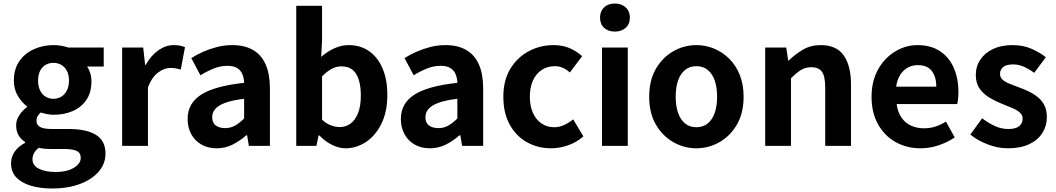

<svg xmlns="http://www.w3.org/2000/svg" viewBox="-20 -831 6018 1094"><path d="M276 243Q210 243 157 227.5Q104 212 73.5 180.5Q43 149 43 99Q43 64 63 34Q83 4 123 -17V-22Q101 -36 86.5 -59Q72 -82 72 -117Q72 -148 90.5 -175.5Q109 -203 134 -221V-225Q105 -246 82 -284Q59 -322 59 -372Q59 -438 90.5 -483Q122 -528 174 -551Q226 -574 284 -574Q309 -574 330.5 -570Q352 -566 370 -560H571V-452H476Q487 -437 494 -415Q501 -393 501 -367Q501 -304 472 -261.5Q443 -219 394 -198Q345 -177 284 -177Q269 -177 250 -180.5Q231 -184 212 -190Q201 -180 194.5 -169.5Q188 -159 188 -141Q188 -120 207.5 -108Q227 -96 276 -96H372Q473 -96 527 -62.5Q581 -29 581 44Q581 101 543.5 145.5Q506 190 437.5 216.5Q369 243 276 243ZM284 -268Q309 -268 329 -280Q349 -292 361 -315.5Q373 -339 373 -372Q373 -405 361 -427.5Q349 -450 329 -461.5Q309 -473 284 -473Q260 -473 240 -461.5Q220 -450 208.5 -427.5Q197 -405 197 -372Q197 -339 208.5 -315.5Q220 -292 240 -280Q260 -268 284 -268ZM298 149Q341 149 372.5 138Q404 127 422 109Q440 91 440 69Q440 39 416 28.5Q392 18 347 18H278Q253 18 235 16.5Q217 15 201 11Q182 26 173.5 42.5Q165 59 165 77Q165 111 201 130Q237 149 298 149Z M676 0V-560H796L807 -461H810Q841 -516 883 -545Q925 -574 969 -574Q993 -574 1007.5 -570.5Q1022 -567 1034 -562L1010 -435Q994 -439 981.5 -441.5Q969 -444 950 -444Q918 -444 882.5 -419Q847 -394 823 -334V0Z M1214 14Q1165 14 1127.5 -7.5Q1090 -29 1069.5 -67Q1049 -105 1049 -153Q1049 -242 1126 -291.5Q1203 -341 1371 -359Q1370 -387 1361 -408.5Q1352 -430 1331.5 -443Q1311 -456 1276 -456Q1237 -456 1199 -441Q1161 -426 1122 -402L1070 -500Q1103 -521 1140 -537Q1177 -553 1218 -563.5Q1259 -574 1303 -574Q1374 -574 1422 -546Q1470 -518 1494 -463Q1518 -408 1518 -327V0H1398L1388 -60H1383Q1347 -28 1305 -7Q1263 14 1214 14ZM1263 -101Q1294 -101 1319.5 -115.5Q1345 -130 1371 -156V-268Q1303 -260 1263 -245Q1223 -230 1206 -209.5Q1189 -189 1189 -164Q1189 -131 1209.5 -116Q1230 -101 1263 -101Z M1949 14Q1912 14 1873 -5Q1834 -24 1800 -59H1795L1783 0H1668V-798H1815V-597L1810 -507Q1844 -537 1884.5 -555.5Q1925 -574 1966 -574Q2035 -574 2084.5 -538.5Q2134 -503 2160.5 -439.5Q2187 -376 2187 -290Q2187 -194 2153 -125.5Q2119 -57 2064.5 -21.5Q2010 14 1949 14ZM1917 -107Q1950 -107 1977 -126.5Q2004 -146 2020 -186Q2036 -226 2036 -287Q2036 -340 2024 -377.5Q2012 -415 1988 -434Q1964 -453 1925 -453Q1897 -453 1870.5 -439Q1844 -425 1815 -396V-149Q1841 -125 1867.5 -116Q1894 -107 1917 -107Z M2429 14Q2380 14 2342.5 -7.5Q2305 -29 2284.5 -67Q2264 -105 2264 -153Q2264 -242 2341 -291.5Q2418 -341 2586 -359Q2585 -387 2576 -408.5Q2567 -430 2546.5 -443Q2526 -456 2491 -456Q2452 -456 2414 -441Q2376 -426 2337 -402L2285 -500Q2318 -521 2355 -537Q2392 -553 2433 -563.5Q2474 -574 2518 -574Q2589 -574 2637 -546Q2685 -518 2709 -463Q2733 -408 2733 -327V0H2613L2603 -60H2598Q2562 -28 2520 -7Q2478 14 2429 14ZM2478 -101Q2509 -101 2534.5 -115.5Q2560 -130 2586 -156V-268Q2518 -260 2478 -245Q2438 -230 2421 -209.5Q2404 -189 2404 -164Q2404 -131 2424.5 -116Q2445 -101 2478 -101Z M3121 14Q3044 14 2982 -21Q2920 -56 2884 -121.5Q2848 -187 2848 -280Q2848 -373 2887.5 -438.5Q2927 -504 2992.5 -539Q3058 -574 3134 -574Q3186 -574 3226 -556.5Q3266 -539 3297 -511L3227 -418Q3207 -436 3186 -445Q3165 -454 3142 -454Q3099 -454 3066.5 -432.5Q3034 -411 3016.5 -372Q2999 -333 2999 -280Q2999 -227 3016.5 -188Q3034 -149 3065.5 -127.5Q3097 -106 3137 -106Q3167 -106 3195 -119Q3223 -132 3246 -151L3304 -54Q3264 -19 3215.5 -2.5Q3167 14 3121 14Z M3410 0V-560H3557V0ZM3484 -651Q3445 -651 3422 -672.5Q3399 -694 3399 -731Q3399 -767 3422 -789Q3445 -811 3484 -811Q3521 -811 3545 -789Q3569 -767 3569 -731Q3569 -694 3545 -672.5Q3521 -651 3484 -651Z M3948 14Q3878 14 3816.5 -21Q3755 -56 3717 -121.5Q3679 -187 3679 -280Q3679 -373 3717 -438.5Q3755 -504 3816.5 -539Q3878 -574 3948 -574Q4001 -574 4049 -554Q4097 -534 4135 -496.5Q4173 -459 4195 -404.5Q4217 -350 4217 -280Q4217 -187 4179 -121.5Q4141 -56 4079.5 -21Q4018 14 3948 14ZM3948 -106Q3986 -106 4012.5 -127.5Q4039 -149 4052.5 -188Q4066 -227 4066 -280Q4066 -333 4052.5 -372Q4039 -411 4012.5 -432.5Q3986 -454 3948 -454Q3910 -454 3883.5 -432.5Q3857 -411 3843.5 -372Q3830 -333 3830 -280Q3830 -227 3843.5 -188Q3857 -149 3883.5 -127.5Q3910 -106 3948 -106Z M4340 0V-560H4460L4471 -486H4474Q4511 -522 4555 -548Q4599 -574 4656 -574Q4747 -574 4788 -514.5Q4829 -455 4829 -349V0H4682V-331Q4682 -396 4663.5 -422Q4645 -448 4603 -448Q4569 -448 4543.5 -432Q4518 -416 4487 -385V0Z M5225 14Q5147 14 5084 -21Q5021 -56 4983.5 -122Q4946 -188 4946 -280Q4946 -348 4967.5 -402Q4989 -456 5026.5 -494.5Q5064 -533 5110.5 -553.5Q5157 -574 5207 -574Q5284 -574 5336 -539.5Q5388 -505 5414.5 -444.5Q5441 -384 5441 -306Q5441 -286 5439 -267.5Q5437 -249 5434 -238H5089Q5095 -193 5116 -162Q5137 -131 5170 -115.5Q5203 -100 5245 -100Q5279 -100 5309 -109.5Q5339 -119 5370 -138L5420 -48Q5379 -20 5328 -3Q5277 14 5225 14ZM5086 -337H5315Q5315 -393 5289.5 -426.5Q5264 -460 5209 -460Q5180 -460 5154 -446.5Q5128 -433 5110 -405.5Q5092 -378 5086 -337Z M5722 14Q5666 14 5608.5 -8Q5551 -30 5509 -64L5576 -157Q5613 -129 5649.5 -112.5Q5686 -96 5726 -96Q5768 -96 5787.5 -112.5Q5807 -129 5807 -155Q5807 -176 5790 -190.5Q5773 -205 5746 -216.5Q5719 -228 5690 -239Q5655 -253 5620.5 -273Q5586 -293 5563 -324.5Q5540 -356 5540 -403Q5540 -453 5566 -491.5Q5592 -530 5638.5 -552Q5685 -574 5749 -574Q5810 -574 5857.5 -553Q5905 -532 5939 -505L5873 -416Q5843 -438 5813.5 -451Q5784 -464 5753 -464Q5714 -464 5696 -449Q5678 -434 5678 -410Q5678 -390 5693 -376.5Q5708 -363 5734 -353Q5760 -343 5789 -332Q5817 -322 5844.5 -308.5Q5872 -295 5895 -276Q5918 -257 5931.5 -229.5Q5945 -202 5945 -163Q5945 -114 5919.5 -73.5Q5894 -33 5844.5 -9.5Q5795 14 5722 14Z"/></svg>

Font: Noto Sans KR
Style: Bold
Weight: 700
Designer: Ryoko NISHIZUKA  (kana, bopomofo & ideographs); Paul D. Hunt (Latin, Greek & Cyrillic); Sandoll Communications , Soo-you
Foundry: Adobe
Version: Version 2.004-H2;hotconv 1.0.118;makeotfexe 2.5.65603